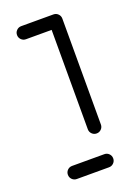

<svg xmlns="http://www.w3.org/2000/svg" viewBox="-108 -565 429 612"><g transform="rotate(-20 106.5 -259.5)"><path d="M22.2 -496.3Q22.2 -505.6 28.7 -512Q35.2 -518.5 44.4 -518.5H153.7Q163 -518.5 169.4 -512Q175.9 -505.6 175.9 -496.3Q175.9 -487 169.4 -480.6Q163 -474.1 153.7 -474.1H44.4Q35.2 -474.1 28.7 -480.6Q22.2 -487 22.2 -496.3ZM153.7 -518.5Q163 -518.5 169.4 -512Q175.9 -505.6 175.9 -496.3V-137Q175.9 -127.8 169.4 -121.3Q163 -114.8 153.7 -114.8Q144.4 -114.8 138 -121.3Q131.5 -127.8 131.5 -137V-496.3Q131.5 -505.6 138 -512Q144.4 -518.5 153.7 -518.5ZM22.2 -22.2Q22.2 -31.5 28.7 -38Q35.2 -44.4 44.4 -44.4H153.7Q163 -44.4 169.4 -38Q175.9 -31.5 175.9 -22.2Q175.9 -13 169.4 -6.5Q163 0 153.7 0H44.4Q35.2 0 28.7 -6.5Q22.2 -13 22.2 -22.2Z"/></g></svg>

Font: 26F Galaxy Hebrew
Style: Regular
Weight: 400
Designer: C₂₉H₂₅N₃O₅
Version: Version 1.000